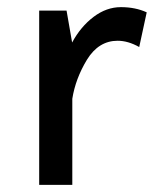

<svg xmlns="http://www.w3.org/2000/svg" viewBox="-20 -518 455 538"><path d="M89.8 0V-488.3H166.5L182.1 -398.9Q206.1 -443.4 242.2 -470.7Q278.3 -498 318.8 -498Q359.4 -498 391.1 -483.4L370.1 -386.2Q338.9 -403.8 309.6 -403.8Q256.3 -403.8 223.6 -350.6Q191.4 -297.4 182.6 -241.2V0Z"/></svg>

Font: Spinnaker
Style: Regular
Weight: 400
Designer: Elena Albertoni
Foundry: Elena Albertoni
Version: Version 1.001